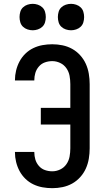

<svg xmlns="http://www.w3.org/2000/svg" viewBox="-20 -974 540 1002"><path d="M253 8Q227 8 202 3.5Q177 -1 154 -12Q131 -23 112.5 -41Q94 -59 82 -81.5Q70 -104 64 -129Q58 -154 58 -179V-181H159V-180Q159 -160 164.5 -141.5Q170 -123 183 -108Q196 -93 214.5 -86.5Q233 -80 253 -80Q274 -80 294 -89.5Q314 -99 326.5 -117Q339 -135 343 -156.5Q347 -178 347 -200V-324H193V-411H347V-535Q347 -557 343 -578.5Q339 -600 326.5 -618Q314 -636 294 -645.5Q274 -655 253 -655Q233 -655 214.5 -648.5Q196 -642 183 -627Q170 -612 164.5 -593.5Q159 -575 159 -555V-554H58V-556Q58 -581 64 -606Q70 -631 82 -653.5Q94 -676 112.5 -694Q131 -712 154 -723Q177 -734 202 -738.5Q227 -743 253 -743Q280 -743 306.5 -737.5Q333 -732 356.5 -719Q380 -706 398.5 -685.5Q417 -665 428 -640.5Q439 -616 443.5 -589Q448 -562 448 -535V-200Q448 -173 443.5 -146Q439 -119 428 -94.5Q417 -70 398.5 -49.5Q380 -29 356.5 -16Q333 -3 306.5 2.5Q280 8 253 8ZM351 -816Q337 -816 323.5 -820.5Q310 -825 300 -834.5Q290 -844 286 -857.5Q282 -871 282 -885Q282 -899 286 -912.5Q290 -926 300 -935.5Q310 -945 323.5 -949.5Q337 -954 351 -954Q364 -954 377.5 -949.5Q391 -945 401 -935.5Q411 -926 415 -912.5Q419 -899 419 -885Q419 -871 415 -857.5Q411 -844 401 -834.5Q391 -825 377.5 -820.5Q364 -816 351 -816ZM151 -816Q137 -816 123.5 -820.5Q110 -825 100 -834.5Q90 -844 86 -857.5Q82 -871 82 -885Q82 -899 86 -912.5Q90 -926 100 -935.5Q110 -945 123.5 -949.5Q137 -954 151 -954Q164 -954 177.5 -949.5Q191 -945 201 -935.5Q211 -926 215 -912.5Q219 -899 219 -885Q219 -871 215 -857.5Q211 -844 201 -834.5Q191 -825 177.5 -820.5Q164 -816 151 -816Z"/></svg>

Font: Iosevka Custom Semibold
Style: Regular
Weight: 600
Designer: Belleve Invis
Foundry: Belleve Invis
Version: Version 27.0.2; ttfautohint (v1.8.4)